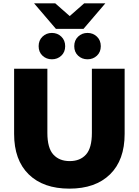

<svg xmlns="http://www.w3.org/2000/svg" viewBox="-20 -1109 826 1143"><path d="M393 14Q238 14 151 -71Q64 -156 64 -312V-700H262V-318Q262 -228 297.5 -189Q333 -150 395 -150Q457 -150 492 -189Q527 -228 527 -318V-700H722V-312Q722 -156 635 -71Q548 14 393 14ZM501 -756Q468 -756 445 -777.5Q422 -799 422 -834Q422 -869 445 -891Q468 -913 501 -913Q534 -913 557 -891Q580 -869 580 -834Q580 -799 557 -777.5Q534 -756 501 -756ZM289 -756Q256 -756 233 -777.5Q210 -799 210 -834Q210 -869 233 -891Q256 -913 289 -913Q322 -913 345 -891Q368 -869 368 -834Q368 -799 345 -777.5Q322 -756 289 -756ZM313 -937 183 -1089H309L450 -965H340L481 -1089H607L477 -937Z"/></svg>

Font: Montserrat Thin ExtraBold
Style: Regular
Weight: 800
Version: Version 9.000